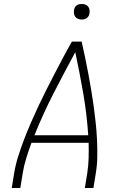

<svg xmlns="http://www.w3.org/2000/svg" viewBox="-20 -944 640 964"><path d="M39 0 51 -74Q58 -117 71.5 -159.5Q85 -202 101 -244Q117 -286 135 -327.5Q153 -369 172.5 -410.5Q192 -452 212.5 -492.5Q233 -533 254 -573.5Q275 -614 296.5 -654.5Q318 -695 341 -735H390Q399 -695 407.5 -654.5Q416 -614 423.5 -573.5Q431 -533 438 -492Q445 -451 450.5 -410Q456 -369 460.5 -327.5Q465 -286 467 -244Q469 -202 468.5 -159Q468 -116 461 -74L449 0H406L418 -74Q424 -112 425 -150.5Q426 -189 425 -227H138Q124 -189 112 -150.5Q100 -112 94 -74L82 0ZM423 -265Q416 -371 398 -475Q380 -579 358 -682Q302 -579 249 -475.5Q196 -372 153 -265ZM390 -846Q381 -846 372.5 -849Q364 -852 358.5 -859Q353 -866 351.5 -875.5Q350 -885 352 -895Q353 -901 356 -907Q359 -913 365 -917Q371 -921 377.5 -922.5Q384 -924 390 -924Q400 -924 408.5 -921Q417 -918 422.5 -911Q428 -904 429.5 -894.5Q431 -885 429 -875Q428 -869 424.5 -863Q421 -857 415.5 -853Q410 -849 403.5 -847.5Q397 -846 390 -846Z"/></svg>

Font: Iosevka Curly XLtEx
Style: Italic
Weight: 200
Width: 7
Italic angle: -9°
Monospace: yes
Designer: Belleve Invis
Foundry: Belleve Invis
Version: Version 11.1.0; ttfautohint (v1.8.3)